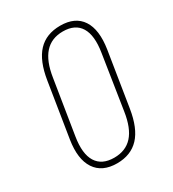

<svg xmlns="http://www.w3.org/2000/svg" viewBox="-129 -558 574 638"><g transform="rotate(-30 158.0 -239.5)"><path d="M135 6Q78 6 52.5 -32.5Q27 -71 38 -141L71 -348Q82 -418 113.5 -451.5Q145 -485 199 -485Q256 -485 281 -447Q306 -409 295 -338L262 -131Q251 -61 219.5 -27.5Q188 6 135 6ZM136 -15Q180 -15 206 -43.5Q232 -72 241 -132L273 -338Q283 -400 263.5 -432Q244 -464 197 -464Q153 -464 127 -435Q101 -406 92 -347L59 -141Q49 -79 69 -47Q89 -15 136 -15Z"/></g></svg>

Font: Sofia Sans Extra Condensed Thin
Style: Italic
Weight: 250
Italic angle: -9°
Version: Version 4.100